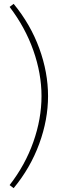

<svg xmlns="http://www.w3.org/2000/svg" viewBox="-20 -872 343 999"><path d="M30 91Q111 -13 153.5 -133.5Q196 -254 196 -372Q196 -489 153.5 -609.5Q111 -730 30 -836L51 -852Q139 -745 184.5 -620Q230 -495 230 -372Q230 -249 184 -123.5Q138 2 51 107Z"/></svg>

Font: Bitter Pro ExtraLight
Style: Regular
Weight: 275
Designer: Sol Matas, and Bitter project Authors
Foundry: Sol Matas
Version: Version 1.010